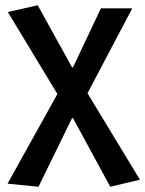

<svg xmlns="http://www.w3.org/2000/svg" viewBox="-20 -523 554 733"><path d="M127 189.9 8.8 178.2 199.2 -164.1 9.8 -477.1 124 -502.9 254.9 -266.1H258.8L365.2 -491.2H484.9L314 -167L514.2 163.1L400.9 189.9L258.8 -71.8H254.9Z"/></svg>

Font: SourceSansPro-Semibold
Style: Regular
Weight: 600
Designer: Paul D. Hunt
Foundry: Adobe Systems Incorporated
Version: Version 2.020;PS 2.0;hotconv 1.0.86;makeotf.lib2.5.63406